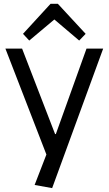

<svg xmlns="http://www.w3.org/2000/svg" viewBox="-20 -795 570 1007"><path d="M161.6 175.1 237.3 -20.6 228.7 29.3 8.4 -540H95.9L268.9 -91.9H272.9L433.7 -540H521.1L253.5 191.6ZM100.6 -617.5 245.2 -775.1H283.4L429.2 -617.5L395.3 -582.3L244 -710.7H286.3L133.4 -582.3Z"/></svg>

Font: Pathway Extreme 8pt Thin 12pt
Style: Regular
Weight: 100
Version: Version 1.001;gftools[0.9.26]